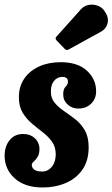

<svg xmlns="http://www.w3.org/2000/svg" viewBox="-44 -812 497 849"><path d="M202.5 -129Q202.5 -162 186.2 -185Q170 -208 145.5 -226.8Q121 -245.5 96.8 -266Q72.5 -286.5 56 -314Q39.5 -341.5 39.5 -382.5Q39.5 -429.5 63.2 -464.2Q87 -499 128.8 -518Q170.5 -537 224 -537Q299.5 -537 340.2 -499.5Q381 -462 381 -408.5Q381 -375 359 -353.5Q337 -332 301.5 -332Q274 -332 254.5 -350.5Q235 -369 235.5 -395Q235.5 -418.5 246 -428.5Q256.5 -438.5 256.5 -450.5Q256.5 -472 232 -472Q210 -472 195.5 -455Q181 -438 181 -408.5Q180.5 -378 197.5 -357.8Q214.5 -337.5 239.2 -320.8Q264 -304 289 -284.5Q314 -265 331 -235.8Q348 -206.5 348 -160.5Q348 -101 320.2 -61.5Q292.5 -22 246.2 -2.5Q200 17 144.5 17Q66 17 21.2 -23.2Q-23.5 -63.5 -23.5 -123.5Q-23.5 -165 -1.5 -192.2Q20.5 -219.5 58 -219.5Q90 -219.5 110.2 -200.5Q130.5 -181.5 130.5 -152Q130 -129.5 121.5 -117Q113 -104.5 104.8 -97.2Q96.5 -90 96.5 -82.5Q96.5 -70.5 107.5 -62Q118.5 -53.5 142.5 -53.5Q167.5 -53.5 184.8 -74Q202 -94.5 202.5 -129ZM417 -765Q437.5 -737 432 -711Q426.5 -685 401 -671L260 -593.5Q250 -587.5 242.5 -595.5L206 -633.5Q197.5 -642.5 206 -650.5L313.5 -770.5Q327 -786 347 -790Q367 -794 386.2 -787.5Q405.5 -781 417 -765Z"/></svg>

Font: Besley* Condensed
Style: Bold Italic
Weight: 700
Width: 3
Italic angle: -13°
Designer: Owen Earl
Foundry: indestructible type*
Version: Version 3.000; ttfautohint (v1.8.3)